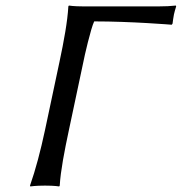

<svg xmlns="http://www.w3.org/2000/svg" viewBox="-20 -668 654 691"><path d="M280 -445C283 -462 307 -567 319 -591C453 -591 598 -579 598 -579L601 -583C602 -591 604 -606 606 -616C608 -626 610 -631 614 -645L613 -648C596 -646 573 -645 552 -645H279C245 -645 228 -648 228 -648L226 -645C223 -591 210 -520 194 -445L142 -200C126 -125 108 -57 88 0L89 3C89 3 108 0 142 0C177 0 193 3 193 3L195 0C198 -53 212 -125 228 -200Z"/></svg>

Font: Libertinus Sans
Style: Italic
Weight: 400
Italic angle: -12°
Designer: Philipp H. Poll, Khaled Hosny
Foundry: Caleb Maclennan
Version: Version 7.050;RELEASE